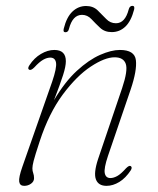

<svg xmlns="http://www.w3.org/2000/svg" viewBox="-20 -612 525 640"><path d="M77.5 -379.5Q70.5 -383 78 -394.5Q94 -419 116.5 -432.2Q139 -445.5 161 -445.5Q199.5 -445.5 199.5 -408Q199.5 -390.5 190.2 -361.5Q181 -332.5 160 -278Q196 -339 236 -375.8Q276 -412.5 313.5 -429Q351 -445.5 379.5 -445.5Q429 -445.5 433 -411.2Q437 -377 415.5 -313.5L340 -92.5Q326 -51 329.2 -34.8Q332.5 -18.5 348 -18.5Q358.5 -18.5 370.8 -25.2Q383 -32 400 -51Q410.5 -61.5 415.5 -58.5Q422 -54.5 416 -44.5Q399 -18.5 377.8 -5.5Q356.5 7.5 335 7.5Q308 7.5 299.8 -13.8Q291.5 -35 307 -82L387 -318Q407 -377.5 399.2 -399.2Q391.5 -421 362 -421Q329.5 -421 282.5 -390Q235.5 -359 189.2 -296.8Q143 -234.5 112.5 -141.5Q96 -91.5 92 -75.2Q88 -59 88 -51Q88 -42 90.8 -34.8Q93.5 -27.5 93.5 -18Q93.5 -7 83.5 0.2Q73.5 7.5 60.5 7.5Q46 7.5 44 -6.5Q42 -20.5 54.5 -56L154 -340Q169.5 -385.5 166.8 -402.8Q164 -420 147.5 -420Q136.5 -420 123.8 -412.8Q111 -405.5 94.5 -387.5Q83.5 -376.5 77.5 -379.5ZM352.5 -505Q329 -505 313.8 -519.2Q298.5 -533.5 285 -548Q271.5 -562.5 253.5 -562.5Q222 -562.5 210 -516Q207.5 -504.5 198 -504.5Q189.5 -504.5 192.5 -516.5Q202 -555 221.5 -573.5Q241 -592 267 -592Q290.5 -592 305.5 -577.5Q320.5 -563 334 -548.8Q347.5 -534.5 366.5 -534.5Q397 -534.5 409 -580.5Q412 -592.5 421.5 -592.5Q430 -592.5 427 -580Q417 -541.5 397.8 -523.2Q378.5 -505 352.5 -505Z"/></svg>

Font: Fraunces 72pt Soft Thin
Style: Italic
Weight: 100
Italic angle: -16°
Version: Version 1.000;[0bf87f6ff]